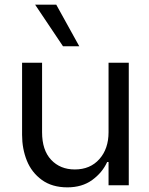

<svg xmlns="http://www.w3.org/2000/svg" viewBox="-20 -797 642 826"><path d="M75 -527H161V-228Q161 -151 200 -109.5Q239 -68 302 -68Q368 -68 407.5 -112.5Q447 -157 447 -228V-527H534V0H447V-100H441Q420 -54 376.5 -22.5Q333 9 270 9Q204 9 160 -23Q116 -55 95.5 -106Q75 -157 75 -217ZM131 -777H222L321 -598H251Z"/></svg>

Font: Lopes Sans
Style: Regular
Weight: 400
Designer: Gabriel Lam, Diego Maldonado
Foundry: TypeRant, Foresti Design
Version: Version 4.000